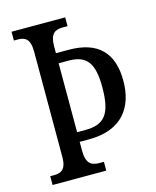

<svg xmlns="http://www.w3.org/2000/svg" viewBox="-109 -789 703 864"><g transform="rotate(-15 243.0 -357.0)"><path d="M28 0H278V-41H256C222 -41 196 -53 196 -114V-156H239C398 -156 457 -252 457 -371C457 -501 392 -569 255 -569H196V-600C196 -662 221 -673 256 -673H278V-714H28V-673H47C78 -673 103 -662 103 -602V-110C103 -52 78 -41 47 -41H28ZM234 -201H196V-522H242C327 -522 358 -479 358 -367C358 -240 322 -201 234 -201Z"/></g></svg>

Font: Noto Serif Devanagari ExtraCondensed
Style: Regular
Weight: 400
Width: 2
Designer: Universal Thirst, Indian Type Foundry and the Monotype Design Team
Foundry: Monotype Imaging Inc.
Version: Version 2.004